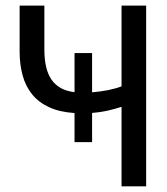

<svg xmlns="http://www.w3.org/2000/svg" viewBox="-20 -658 590 678"><path d="M243.2 -156.2H305.2V-259.3C325.7 -260.9 344.7 -263.8 362.3 -267.8C379.9 -271.9 395.5 -276.2 409.2 -280.8V0H496.1V-638.2H409.2V-353C395.5 -347.8 379.7 -343.4 361.8 -339.8C343.9 -336.3 325 -333.7 305.2 -332V-470.7H243.2V-332.5C224 -334.8 207.6 -339.8 194.1 -347.4C180.6 -355.1 169.6 -365.2 161.1 -377.9C152.7 -390.6 146.5 -405.7 142.6 -423.1C138.7 -440.5 136.7 -460.4 136.7 -482.9V-638.2H49.3V-476.1C49.3 -445.1 52.9 -416.8 60.1 -391.1C67.2 -365.4 78.5 -343.1 94 -324.2C109.5 -305.3 129.5 -290.3 154.1 -279.1C178.6 -267.8 208.3 -261.1 243.2 -258.8Z"/></svg>

Font: CodeNewRoman Nerd Font Mono
Style: Regular
Weight: 400
Monospace: yes
Designer: Sam Radian
Foundry: Code New Roman
Version: Version 2.00 November 29, 2014;Nerd Fonts 3.2.1